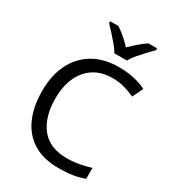

<svg xmlns="http://www.w3.org/2000/svg" viewBox="-223 -1065 1079 1197"><g transform="rotate(30 316.0 -467.0)"><path d="M403 -645Q288 -645 222 -568Q156 -491 156 -357Q156 -224 217.5 -146.5Q279 -69 402 -69Q449 -69 491 -77Q533 -85 573 -97V-19Q533 -4 490.5 3Q448 10 389 10Q280 10 207 -35Q134 -80 97.5 -163Q61 -246 61 -358Q61 -466 100.5 -548.5Q140 -631 217 -677.5Q294 -724 404 -724Q517 -724 601 -682L565 -606Q532 -621 491.5 -633Q451 -645 403 -645ZM334 -784Q321 -807 299 -833.5Q277 -860 253 -886Q229 -912 211 -931V-944H271Q297 -927 325 -903Q353 -879 378 -852Q405 -879 433 -903Q461 -927 487 -944H549V-931Q530 -912 505.5 -886Q481 -860 458.5 -833.5Q436 -807 424 -784Z"/></g></svg>

Font: Noto Sans Thai Looped
Style: Regular
Weight: 400
Designer: Sasikarn Vongin, Ben Mitchell
Foundry: The Fontpad Ltd
Version: Version 1.001; ttfautohint (v1.8.4.7-5d5b)